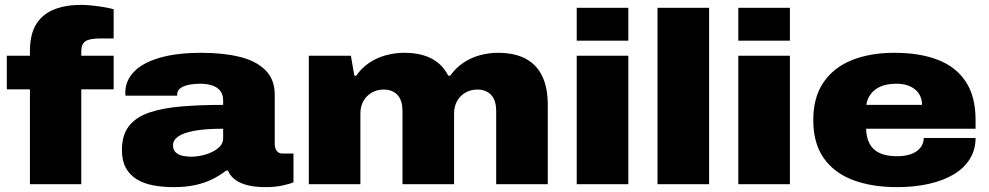

<svg xmlns="http://www.w3.org/2000/svg" viewBox="-20 -757 4065 789"><path d="M103 0V-390H8V-528H103V-546Q103 -618 130 -659.5Q157 -701 204.5 -719Q252 -737 313 -737Q332 -737 356.5 -734.5Q381 -732 405.5 -728Q430 -724 447 -719V-599H392Q347 -599 330.5 -587Q314 -575 314 -546V-528H447V-390H314V0Z M694 12Q648 12 609 4.5Q570 -3 541.5 -20.5Q513 -38 497 -67.5Q481 -97 481 -141Q481 -202 510 -239Q539 -276 593.5 -294.5Q648 -313 724.5 -319.5Q801 -326 897 -326V-344Q897 -369 885 -384Q873 -399 851.5 -406Q830 -413 802 -413Q783 -413 761 -409.5Q739 -406 723.5 -396Q708 -386 708 -368V-364H496Q495 -368 495 -370.5Q495 -373 495 -377Q495 -425 530.5 -462Q566 -499 636 -519.5Q706 -540 808 -540Q897 -540 964.5 -523.5Q1032 -507 1070.5 -469Q1109 -431 1109 -367V-165Q1109 -149 1117 -137.5Q1125 -126 1141 -126H1186V-8Q1171 -1 1140 5.5Q1109 12 1072 12Q1025 12 993 3Q961 -6 942.5 -21.5Q924 -37 917 -56H909Q884 -36 852.5 -20.5Q821 -5 782 3.5Q743 12 694 12ZM768 -113Q785 -113 807 -117.5Q829 -122 849.5 -131.5Q870 -141 883.5 -155Q897 -169 897 -189V-228Q824 -228 778.5 -219.5Q733 -211 712 -196Q691 -181 691 -160Q691 -141 702.5 -130.5Q714 -120 731.5 -116.5Q749 -113 768 -113Z M1249 0V-528H1422L1436 -446H1444Q1466 -478 1497.5 -499Q1529 -520 1566 -530Q1603 -540 1641 -540Q1709 -540 1754 -516Q1799 -492 1822 -446H1830Q1853 -478 1884 -499Q1915 -520 1952 -530Q1989 -540 2026 -540Q2095 -540 2140.5 -515.5Q2186 -491 2208.5 -443.5Q2231 -396 2231 -327V0H2019V-302Q2019 -321 2014.5 -337Q2010 -353 2000.5 -364.5Q1991 -376 1976 -382.5Q1961 -389 1942 -389Q1914 -389 1892 -376Q1870 -363 1858 -341Q1846 -319 1846 -291V0H1634V-302Q1634 -321 1629.5 -337Q1625 -353 1615.5 -364.5Q1606 -376 1591 -382.5Q1576 -389 1557 -389Q1529 -389 1507 -376Q1485 -363 1473 -341Q1461 -319 1461 -291V0Z M2350 -590V-725H2562V-590ZM2350 0V-528H2562V0Z M2682 0V-725H2894V0Z M3014 -590V-725H3226V-590ZM3014 0V-528H3226V0Z M3666 12Q3562 12 3484.5 -17.5Q3407 -47 3364.5 -108Q3322 -169 3322 -264Q3322 -357 3364 -418.5Q3406 -480 3481 -510Q3556 -540 3655 -540Q3760 -540 3834.5 -511Q3909 -482 3949 -421Q3989 -360 3989 -264V-228H3539Q3540 -192 3553.5 -166.5Q3567 -141 3595 -128Q3623 -115 3665 -115Q3694 -115 3715 -121Q3736 -127 3749.5 -137.5Q3763 -148 3769.5 -161.5Q3776 -175 3776 -190H3989Q3989 -142 3965.5 -104Q3942 -66 3899.5 -40.5Q3857 -15 3797.5 -1.5Q3738 12 3666 12ZM3540 -326H3769Q3769 -345 3762 -361Q3755 -377 3741.5 -388.5Q3728 -400 3708.5 -406.5Q3689 -413 3664 -413Q3626 -413 3600 -402Q3574 -391 3559 -371.5Q3544 -352 3540 -326Z"/></svg>

Font: Archivo SemiExpanded Black
Style: Regular
Weight: 900
Width: 6
Designer: Hector Gatti
Foundry: Omnibus-Type
Version: Version 2.001